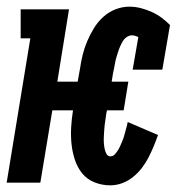

<svg xmlns="http://www.w3.org/2000/svg" viewBox="-36 -548 556 576"><path d="M295 8Q270 8 247.5 -1Q225 -10 210.5 -28Q196 -46 188.5 -69Q181 -92 178.5 -116.5Q176 -141 177.5 -166.5Q179 -192 183 -217H121L85 0H-16L55 -433H26V-520H171L136 -303H197L204 -342Q207 -363 212 -383.5Q217 -404 225.5 -424Q234 -444 245.5 -463Q257 -482 273.5 -497Q290 -512 310.5 -520Q331 -528 352 -528Q370 -528 387 -523.5Q404 -519 419.5 -512Q435 -505 448.5 -495Q462 -485 474 -473L451 -339H362L379 -437Q374 -439 369.5 -440.5Q365 -442 360 -442Q352 -442 344.5 -437Q337 -432 332.5 -424.5Q328 -417 324.5 -409Q321 -401 318.5 -393Q316 -385 313.5 -377Q311 -369 309.5 -361Q308 -353 306.5 -344.5Q305 -336 303 -328L299 -303H349L335 -217H285L283 -208Q282 -199 280.5 -190.5Q279 -182 278 -173Q277 -164 276.5 -155.5Q276 -147 275.5 -138Q275 -129 275.5 -120.5Q276 -112 277.5 -103.5Q279 -95 283 -87Q287 -79 295 -79Q303 -79 308.5 -85Q314 -91 318 -97.5Q322 -104 325 -111Q328 -118 331 -125Q334 -132 336 -139Q338 -146 340 -153.5Q342 -161 344 -168Q346 -175 347 -182L438 -143Q432 -126 425 -109Q418 -92 409.5 -75.5Q401 -59 389.5 -44Q378 -29 363 -17Q348 -5 330.5 1.5Q313 8 295 8Z"/></svg>

Font: Iosevka Gothic
Style: Bold Italic
Weight: 700
Italic angle: -9°
Monospace: yes
Designer: Belleve Invis
Foundry: Belleve Invis
Version: Version 15.5.1; ttfautohint (v1.8.4)